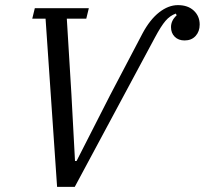

<svg xmlns="http://www.w3.org/2000/svg" viewBox="-20 -730 800 750"><path d="M158 -657H106L116 -698H327L317 -657H241L259 -361L273 -101H279L410 -358L537 -600Q566 -654 602 -682Q638 -710 675 -710Q714 -710 737 -688.5Q760 -667 760 -634Q760 -607 744 -589.5Q728 -572 701 -572Q677 -572 662.5 -586.5Q648 -601 648 -624Q648 -650 670 -670L667 -677Q644 -669 626.5 -648.5Q609 -628 586 -585L272 0H203Z"/></svg>

Font: IBM Plex Serif
Style: Italic
Weight: 400
Italic angle: -14°
Designer: Mike Abbink, Paul van der Laan, Pieter van Rosmalen
Foundry: Bold Monday
Version: Version 3.001